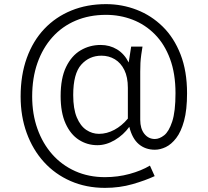

<svg xmlns="http://www.w3.org/2000/svg" viewBox="-20 -718 1007 931"><path d="M80 -250Q80 -354 110 -437Q140 -520 195 -578Q250 -636 326 -667Q402 -698 494 -698Q572 -698 643 -670.5Q714 -643 769 -589Q824 -535 855.5 -454Q887 -373 887 -266Q887 -185 872.5 -132Q858 -79 834.5 -48.5Q811 -18 784 -5Q757 8 731 8Q685 8 653 -19Q621 -46 607 -103Q579 -64 537 -39Q495 -14 452 -14Q403 -14 362.5 -40Q322 -66 298 -119Q274 -172 274 -252Q274 -339 300.5 -393.5Q327 -448 371 -474Q415 -500 468 -500Q512 -500 547.5 -478.5Q583 -457 604 -415L616 -492H671L665 -453Q662 -431 661 -413Q660 -395 660 -370V-137Q660 -94 680 -69Q700 -44 731 -44Q753 -44 776 -62Q799 -80 815 -128.5Q831 -177 831 -266Q831 -361 804.5 -432.5Q778 -504 731 -551.5Q684 -599 623 -622.5Q562 -646 494 -646Q413 -646 347 -618Q281 -590 234 -537.5Q187 -485 161.5 -412.5Q136 -340 136 -250Q136 -165 161.5 -93.5Q187 -22 233.5 30.5Q280 83 345 112Q410 141 489 141Q551 141 608 125.5Q665 110 707 85L730 136Q685 157 622.5 175Q560 193 489 193Q398 193 322.5 160Q247 127 193 67.5Q139 8 109.5 -73Q80 -154 80 -250ZM335 -257Q335 -190 352.5 -148.5Q370 -107 398.5 -88Q427 -69 460 -69Q498 -69 534.5 -88.5Q571 -108 600 -143V-292Q600 -344 583 -378.5Q566 -413 537 -430.5Q508 -448 472 -448Q413 -448 374 -404.5Q335 -361 335 -257Z"/></svg>

Font: Radio Canada Light
Style: Regular
Weight: 300
Designer: Charles Daoud, Etienne Aubert Bonn, Alexandre Saumier Demers, Jacques Le Bailly
Foundry: Radio-Canada
Version: Version 2.104;gftools[0.9.28.dev5+ged2979d]